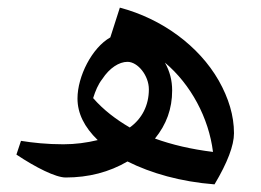

<svg xmlns="http://www.w3.org/2000/svg" viewBox="-20 -603 684 503"><path d="M542 -120C576 -177 593 -222 593 -254C593 -300 579 -346 553 -392C501 -483 404 -554 294 -583L269 -505C221 -478 183 -403 183 -345C183 -306 201 -270 236 -236C207 -229 177 -225 146 -225C103 -225 66 -229 35 -234L23 -198C74 -164 126 -138 152 -138C212 -138 266 -152 314 -180C376 -149 453 -127 542 -120ZM320 -269C284 -290 251 -315 224 -346C230 -365 237 -382 248 -396C267 -425 292 -441 314 -441C341 -441 370 -405 370 -369C370 -327 352 -292 320 -269ZM538 -205C481 -212 430 -224 386 -240C416 -277 431 -318 431 -366C431 -392 425 -416 412 -439C480 -382 527 -294 538 -205Z"/></svg>

Font: Noto Naskh Arabic UI Medium
Style: Regular
Weight: 500
Designer: Monotype Design Team, David Williams, Mohamad Dakak and Nizar Qandah
Foundry: Monotype Imaging Inc.
Version: Version 2.014